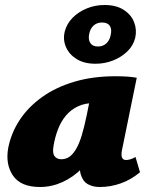

<svg xmlns="http://www.w3.org/2000/svg" viewBox="-20 -738 599 768"><path d="M140 10Q63 10 32 -35.5Q1 -81 13 -147Q25 -207 59 -258.5Q93 -310 148 -349.5Q203 -389 277 -411Q351 -433 441 -433Q471 -433 490.5 -431.5Q510 -430 527 -427L468 -138Q460 -98 484 -98Q491 -98 500.5 -100.5Q510 -103 522 -110L540 -49Q504 -19 463 -4.5Q422 10 379 10Q351 10 331 -1.5Q311 -13 303 -40.5Q295 -68 304 -117L331 -249L417 -277Q402 -210 374.5 -157Q347 -104 310 -66.5Q273 -29 229.5 -9.5Q186 10 140 10ZM225 -101Q243 -101 257 -110.5Q271 -120 283.5 -140.5Q296 -161 306.5 -195Q317 -229 327 -278L347 -377L405 -320Q393 -324 382 -325Q371 -326 359 -326Q320 -326 291.5 -312.5Q263 -299 243.5 -275.5Q224 -252 212 -221Q200 -190 194 -154Q189 -125 198.5 -113Q208 -101 225 -101ZM362 -483Q317 -483 287 -501.5Q257 -520 244 -549.5Q231 -579 239 -612Q247 -643 270 -666.5Q293 -690 326.5 -704Q360 -718 398 -718Q445 -718 475 -698.5Q505 -679 516.5 -649Q528 -619 521 -587Q513 -555 489 -532Q465 -509 432 -496Q399 -483 362 -483ZM372 -552Q392 -552 405.5 -564.5Q419 -577 423 -599Q428 -622 419 -635Q410 -648 388 -648Q368 -648 354.5 -636Q341 -624 337 -603Q332 -581 341 -566.5Q350 -552 372 -552Z"/></svg>

Font: Ysabeau Office Black
Style: Italic
Weight: 900
Italic angle: -12°
Designer: Christian Thalmann (Catharsis Fonts)
Version: Version 2.001;gftools[0.9.30]; featfreeze: tnum,lnum,ss02